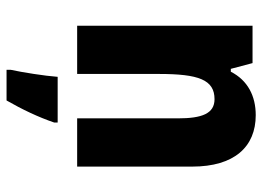

<svg xmlns="http://www.w3.org/2000/svg" viewBox="-130 -562 820 601"><g transform="rotate(90 280.5 -262.0)"><path d="M341 -652C281 -652 232 -627 205 -574H196L178 -642H61V-93H212V-349C212 -473 230 -523 291 -523C336 -523 351 -484 351 -408V-93H502V-453C502 -585 440 -652 341 -652ZM364 -21V-32H221C218 9 207 78 199 115V128H295C323 79 347 29 364 -21Z"/></g></svg>

Font: Noto Sans Kannada UI Condensed ExtraBold
Style: Regular
Weight: 800
Width: 3
Designer: Jelle Bosma - Monotype Design Team
Foundry: Monotype Imaging Inc.
Version: Version 2.005